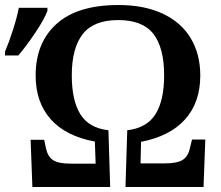

<svg xmlns="http://www.w3.org/2000/svg" viewBox="-62 -745 881 765"><path d="M-42 -539Q-26 -577 -10 -627Q6 -677 13 -714H127V-702Q116 -671 80.5 -617.5Q45 -564 11 -524H-42ZM60 -188H114L121 -155Q128 -121 149.5 -107Q171 -93 220 -93H319L316 -181Q201 -202 140.5 -269.5Q80 -337 80 -444Q80 -575 163.5 -650Q247 -725 410 -725Q513 -725 586.5 -690.5Q660 -656 698 -592.5Q736 -529 736 -444Q736 -337 675.5 -269.5Q615 -202 500 -180L498 -94H595Q644 -94 666 -108Q688 -122 695 -156L703 -189H756L749 0H438L445 -226Q523 -235 557.5 -290Q592 -345 592 -445Q592 -554 549.5 -609.5Q507 -665 409 -665Q311 -665 267.5 -609Q224 -553 224 -445Q224 -345 258 -290Q292 -235 370 -226L377 0H67Z"/></svg>

Font: Noto Serif SemiBold
Style: Regular
Weight: 600
Designer: Monotype Design Team
Foundry: Monotype Imaging Inc.
Version: Version 1.001